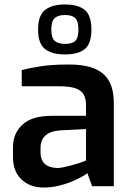

<svg xmlns="http://www.w3.org/2000/svg" viewBox="-20 -831 588 857"><path d="M174 6Q114 6 76 -30Q38 -66 38 -129V-174Q38 -236 80.5 -275Q123 -314 211 -314H364V-361Q364 -389 354 -408Q344 -427 318 -436.5Q292 -446 239 -446H77V-518Q114 -528 164 -535.5Q214 -543 283 -543Q349 -544 395 -527.5Q441 -511 464.5 -473Q488 -435 488 -369V0H391L370 -58Q363 -52 345 -42Q327 -32 300 -20.5Q273 -9 240.5 -1.5Q208 6 174 6ZM234 -81Q247 -81 263.5 -84.5Q280 -88 297 -92.5Q314 -97 328.5 -101.5Q343 -106 352.5 -110Q362 -114 364 -115V-255L248 -249Q202 -245 181.5 -225Q161 -205 161 -172V-150Q161 -125 171.5 -109.5Q182 -94 198.5 -88Q215 -82 234 -81ZM270 -588Q212 -588 181 -612Q150 -636 150 -699Q150 -762 181 -786.5Q212 -811 270 -811Q329 -811 358.5 -786.5Q388 -762 388 -699Q388 -636 358.5 -612Q329 -588 270 -588ZM270 -635Q302 -635 316 -648.5Q330 -662 330 -699Q330 -736 316 -750Q302 -764 270 -764Q239 -764 224 -750Q209 -736 209 -699Q209 -662 224.5 -648.5Q240 -635 270 -635Z"/></svg>

Font: Exo Thin SemiBold
Style: Regular
Weight: 600
Version: Version 2.000